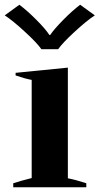

<svg xmlns="http://www.w3.org/2000/svg" viewBox="-24 -792 421 812"><path d="M-4 -727 58 -772Q91 -747 129.5 -708.5Q168 -670 185 -644H188Q206 -670 244 -708.5Q282 -747 315 -772L377 -727Q343 -705 291.5 -657.5Q240 -610 222 -584H151Q133 -610 81.5 -657.5Q30 -705 -4 -727ZM32 -17Q62 -27 110 -39V-454Q79 -460 42 -473V-484L263 -506V-38Q299 -31 341 -17V0H32Z"/></svg>

Font: Trirong Bold
Style: Regular
Weight: 700
Designer: Katatrad Team
Foundry: CadsonDemak
Version: Version 1.000